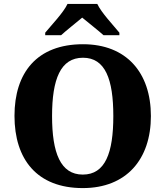

<svg xmlns="http://www.w3.org/2000/svg" viewBox="-20 -951 845 981"><path d="M211 -784V-771H292C316 -793 370 -836 400 -861C430 -836 485 -793 509 -771H590V-784C559 -822 498 -886 477 -931H325C304 -886 242 -822 211 -784ZM403 10C626 10 751 -137 751 -358C751 -580 626 -725 404 -725C169 -725 54 -580 54 -359C54 -137 169 10 403 10ZM403 -59C289 -59 246 -170 246 -358C246 -546 289 -656 404 -656C518 -656 559 -546 559 -358C559 -170 518 -59 403 -59Z"/></svg>

Font: Noto Serif Malayalam ExtraBold
Style: Regular
Weight: 800
Designer: Indian type Foundry, Jelle Bosma, Monotype Design Team
Foundry: Monotype Imaging Inc.
Version: Version 2.104